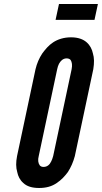

<svg xmlns="http://www.w3.org/2000/svg" viewBox="-20 -929 508 957"><path d="M274 -909H468L451 -830H257ZM353 -151C345 -121 333 -94 318 -71C303 -51 286 -32 263 -17C239 0 210 8 175 8C140 8 114 0 96 -17C79 -32 70 -51 66 -71C59 -94 59 -120 65 -151L157 -584C164 -613 175 -639 191 -663C206 -683 222 -703 245 -718C268 -733 298 -743 334 -743C370 -743 395 -733 412 -718C429 -703 439 -683 443 -663C450 -641 450 -615 445 -584ZM337 -584C341 -604 339 -619 332 -630C328 -635 321 -638 312 -638C293 -638 281 -624 274 -611C270 -603 267 -594 265 -584L173 -151C168 -132 170 -116 178 -105C182 -100 188 -97 197 -97C216 -97 228 -109 235 -124C238 -130 242 -139 245 -151Z"/></svg>

Font: League Gothic Italic
Style: Regular
Weight: 400
Designer: Tyler Finck
Foundry: The League of Moveable Type
Version: Version 1.001;PS 001.001;hotconv 1.0.56;makeotf.lib2.0.21325